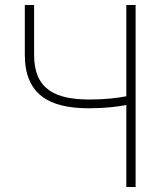

<svg xmlns="http://www.w3.org/2000/svg" viewBox="-20 -746 671 766"><path d="M484 0H521V-726H484V-362C449 -355 399 -349 338 -349C199 -349 116 -390 116 -528V-726H79V-528C79 -369 176 -314 334 -314C398 -314 447 -320 484 -327Z"/></svg>

Font: Noto Sans JP Thin
Style: Regular
Weight: 100
Designer: Ryoko NISHIZUKA 西塚涼子 (kana, bopomofo & ideographs); Paul D. Hunt (Latin, Greek & Cyrillic); Sandoll Communications 산돌커뮤니
Foundry: Adobe
Version: Version 2.004;hotconv 1.0.118;makeotfexe 2.5.65603